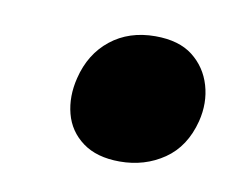

<svg xmlns="http://www.w3.org/2000/svg" viewBox="-38 -484 347 280"><g transform="rotate(10 136.0 -344.5)"><path d="M153 -250Q119 -250 98 -265.5Q77 -281 70.5 -306Q64 -331 71 -359Q80 -396 107 -417.5Q134 -439 173 -439Q208 -439 228.5 -423Q249 -407 256.5 -381.5Q264 -356 257 -328Q247 -289 218.5 -269.5Q190 -250 153 -250Z"/></g></svg>

Font: Ysabeau Black
Style: Italic
Weight: 900
Italic angle: -12°
Version: Version 2.000;gftools[0.9.27.dev2+g8671c4b]